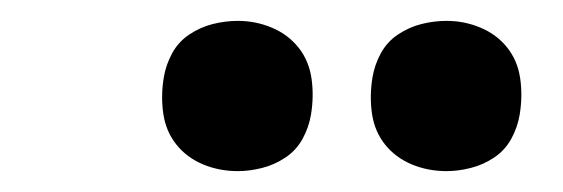

<svg xmlns="http://www.w3.org/2000/svg" viewBox="-20 -772 540 184"><path d="M408 -608Q390 -608 374.5 -614.5Q359 -621 349 -633.5Q339 -646 336.5 -663Q334 -680 337 -698Q339 -710 345 -721Q351 -732 361.5 -739Q372 -746 384 -749Q396 -752 408 -752Q425 -752 440.5 -745.5Q456 -739 466 -726.5Q476 -714 478.5 -697Q481 -680 478 -662Q476 -650 470 -639Q464 -628 453.5 -621Q443 -614 431 -611Q419 -608 408 -608ZM208 -608Q190 -608 174.5 -614.5Q159 -621 149 -633.5Q139 -646 136.5 -663Q134 -680 137 -698Q139 -710 145 -721Q151 -732 161.5 -739Q172 -746 184 -749Q196 -752 208 -752Q225 -752 240.5 -745.5Q256 -739 266 -726.5Q276 -714 278.5 -697Q281 -680 278 -662Q276 -650 270 -639Q264 -628 253.5 -621Q243 -614 231 -611Q219 -608 208 -608Z"/></svg>

Font: iosevka_custom_sans_ss08 SmBd
Style: Italic
Weight: 600
Italic angle: -10°
Designer: Belleve Invis
Foundry: Belleve Invis
Version: Version 10.3.0; ttfautohint (v1.8.3)